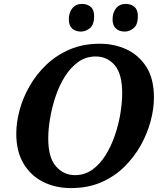

<svg xmlns="http://www.w3.org/2000/svg" viewBox="-20 -948 832 979"><path d="M342 11Q263 11 200 -20.5Q137 -52 100 -114Q63 -176 63 -266Q63 -324 80 -387Q97 -450 131.5 -510Q166 -570 217 -618.5Q268 -667 336 -696Q404 -725 489 -725Q563 -725 625.5 -696Q688 -667 726.5 -606.5Q765 -546 765 -450Q765 -395 748.5 -332Q732 -269 698.5 -208.5Q665 -148 614.5 -98Q564 -48 496 -18.5Q428 11 342 11ZM362 -55Q412 -55 451 -83Q490 -111 518.5 -157Q547 -203 566 -258.5Q585 -314 594 -370Q603 -426 603 -473Q603 -571 565 -615.5Q527 -660 468 -660Q418 -660 379 -632Q340 -604 311 -558Q282 -512 263.5 -456.5Q245 -401 235.5 -345Q226 -289 226 -242Q226 -144 265.5 -99.5Q305 -55 362 -55ZM616 -787Q588 -787 571 -802.5Q554 -818 554 -849Q554 -884 572 -906Q590 -928 621 -928Q648 -928 665.5 -913Q683 -898 683 -866Q683 -822 661.5 -804.5Q640 -787 616 -787ZM393 -787Q365 -787 348 -802.5Q331 -818 331 -849Q331 -884 349 -906Q367 -928 398 -928Q425 -928 442.5 -913Q460 -898 460 -866Q460 -822 438.5 -804.5Q417 -787 393 -787Z"/></svg>

Font: Noto Serif
Style: Bold Italic
Weight: 700
Italic angle: -12°
Designer: Monotype Design Team
Foundry: Monotype Imaging Inc.
Version: Version 2.013